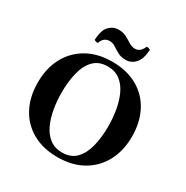

<svg xmlns="http://www.w3.org/2000/svg" viewBox="-206 -1089 1229 1272"><g transform="rotate(30 408.0 -452.5)"><path d="M218 -370Q218 -307 228.5 -246Q239 -185 262 -135.5Q285 -86 323.5 -56.5Q362 -27 418 -27L408 15Q296 15 215 -31Q134 -77 91 -159Q48 -241 48 -350Q48 -459 92 -541Q136 -623 217 -669Q298 -715 408 -715L398 -673Q331 -673 291.5 -632.5Q252 -592 235 -523Q218 -454 218 -370ZM598 -330Q598 -393 587.5 -454Q577 -515 554 -564.5Q531 -614 492.5 -643.5Q454 -673 398 -673L408 -715Q521 -715 601.5 -669Q682 -623 725 -541Q768 -459 768 -350Q768 -241 724 -159Q680 -77 599 -31Q518 15 408 15L418 -27Q486 -27 525 -68Q564 -109 581 -177.5Q598 -246 598 -330ZM555 -915Q570 -915 583 -907Q579 -834 548.5 -801.5Q518 -769 476 -769Q441 -769 415.5 -783Q390 -797 369 -811Q348 -825 325 -825Q303 -825 287.5 -814Q272 -803 261 -774Q246 -774 233 -782Q237 -859 267.5 -889.5Q298 -920 338 -920Q373 -920 399 -906Q425 -892 447 -878Q469 -864 493 -864Q513 -864 528 -876Q543 -888 555 -915Z"/></g></svg>

Font: Poltawski Nowy
Style: Bold
Weight: 700
Designer: Adam Pótawski, Mateusz Machalski, Borys Kosmynka, Ania Wieluska
Foundry: Capitalics.wtf
Version: Version 1.001;gftools[0.9.25]